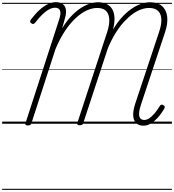

<svg xmlns="http://www.w3.org/2000/svg" viewBox="-20 -1151 1619 1786"><path d="M1314 18Q1270 18 1245.5 -6.5Q1221 -31 1219 -77Q1217 -123 1238 -187L1459 -851Q1483 -921 1481 -971.5Q1479 -1022 1450.5 -1049.5Q1422 -1077 1366 -1077Q1332 -1077 1293.5 -1063.5Q1255 -1050 1214.5 -1021Q1174 -992 1133.5 -948Q1093 -904 1055 -843Q1017 -782 984 -704L754 -5Q751 5 744 9.5Q737 14 722 14Q708 14 702 9.5Q696 5 699 -6L976 -850Q999 -920 996.5 -971Q994 -1022 966.5 -1049.5Q939 -1077 883 -1077Q849 -1077 809.5 -1063Q770 -1049 729 -1019.5Q688 -990 647 -944.5Q606 -899 568 -837Q530 -775 496 -694L272 -4Q269 6 261.5 11Q254 16 239 16Q225 16 219 11Q213 6 217 -5L531 -972Q548 -1024 539 -1051.5Q530 -1079 492 -1079Q466 -1079 436.5 -1063.5Q407 -1048 375 -1017.5Q343 -987 307 -940Q298 -929 289 -928Q280 -927 270 -935Q261 -942 260.5 -950.5Q260 -959 268 -970Q309 -1024 348.5 -1059.5Q388 -1095 426.5 -1113Q465 -1131 500 -1131Q553 -1131 577.5 -1099.5Q602 -1068 591 -1008Q584 -979 575.5 -949Q567 -919 558 -888Q596 -950 638 -995.5Q680 -1041 724 -1071Q768 -1101 811 -1115.5Q854 -1130 893 -1130Q949 -1130 985 -1106.5Q1021 -1083 1035.5 -1040Q1050 -997 1043 -939Q1041 -924 1038 -908.5Q1035 -893 1032 -877Q1070 -941 1113 -988.5Q1156 -1036 1201 -1067.5Q1246 -1099 1290.5 -1114.5Q1335 -1130 1376 -1130Q1447 -1130 1487 -1095Q1527 -1060 1535 -997Q1543 -934 1515 -850L1293 -183Q1276 -133 1274 -100Q1272 -67 1284.5 -51Q1297 -35 1322 -35Q1345 -35 1369 -51Q1393 -67 1417.5 -96Q1442 -125 1466 -164Q1473 -176 1481.5 -177.5Q1490 -179 1499 -173Q1511 -167 1512.5 -158.5Q1514 -150 1508 -140Q1487 -105 1464.5 -76.5Q1442 -48 1417 -26.5Q1392 -5 1366.5 6.5Q1341 18 1314 18ZM0 605H1579V615H0ZM0 -20H1579V0H0ZM0 -505H1579V-500H0ZM0 -1125H1579V-1115H0Z"/></svg>

Font: Playwrite CU Guides
Style: Regular
Weight: 400
Designer: Veronika Burian, José Scaglione
Foundry: TypeTogether
Version: Version 1.003